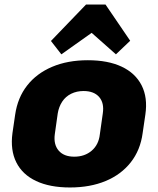

<svg xmlns="http://www.w3.org/2000/svg" viewBox="-20 -817 696 848"><path d="M289 11Q200 11 139.5 -17.5Q79 -46 52 -100Q25 -154 35 -229L47 -311Q58 -386 100 -439.5Q142 -493 210.5 -522Q279 -551 368 -551Q457 -551 517.5 -522.5Q578 -494 605.5 -440Q633 -386 622 -311L610 -229Q600 -154 557.5 -100Q515 -46 446.5 -17.5Q378 11 289 11ZM308 -125Q354 -125 385 -151.5Q416 -178 421 -224L434 -316Q441 -362 418 -388.5Q395 -415 349 -415Q319 -415 294.5 -403Q270 -391 255 -368.5Q240 -346 235 -316L222 -224Q216 -179 239 -152Q262 -125 308 -125ZM205 -636 360 -797H446L555 -637L492 -577L335 -716H447L251 -577Z"/></svg>

Font: Pathway Extreme SemiCondensed ExtraBold
Style: Italic
Weight: 800
Width: 4
Italic angle: -8°
Version: Version 1.001;gftools[0.9.26]